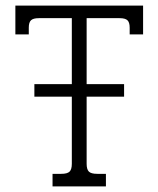

<svg xmlns="http://www.w3.org/2000/svg" viewBox="-20 -667 567 687"><path d="M492 -647V-544H444V-568Q444 -587 436 -594.5Q428 -602 408 -602H290V-366H424V-321H290V-81Q290 -61 298 -53Q306 -45 328 -45H359V0H168V-45H199Q221 -45 229 -53Q237 -61 237 -81V-321H103V-366H237V-602H119Q99 -602 91 -594.5Q83 -587 83 -568V-544H35V-647Z"/></svg>

Font: Pridi ExtraLight
Style: Regular
Weight: 275
Designer: Katatrad Team
Foundry: CadsonDemak
Version: Version 1.001